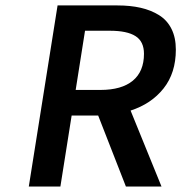

<svg xmlns="http://www.w3.org/2000/svg" viewBox="-20 -680 661 700"><path d="M85 0 189.9 -660.2H408.2Q455.6 -660.2 492.9 -651.6Q530.3 -643.1 559.8 -624.8Q589.4 -606.4 605.2 -574.7Q621.1 -543 621.1 -499Q621.1 -414.1 576.4 -357.7Q531.7 -301.3 456.1 -276.9L568.8 0H439L337.9 -258.8H241.2L200.2 0ZM255.9 -352.1H346.2Q423.3 -352.1 464.1 -385.7Q504.9 -419.4 504.9 -483.9Q504.9 -528.8 474.1 -548.3Q443.4 -567.9 380.9 -567.9H290Z"/></svg>

Font: Office Code Pro Medium Italic
Style: Regular
Weight: 500
Italic angle: -9°
Designer: Nathan Rutzky & Paul D. Hunt
Foundry: Adobe Systems Incorporated
Version: Version 1.004;PS 001.004;hotconv 1.0.70;makeotf.lib2.5.58329